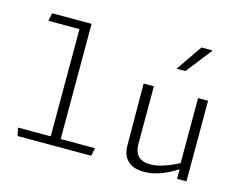

<svg xmlns="http://www.w3.org/2000/svg" viewBox="-108 -969 1456 1152"><g transform="rotate(15 620.0 -393.0)"><path d="M273.5 0V-738L296 -715.5H80.5L90.5 -765H335.5V0ZM70.5 -49.5H548.5L538.5 0H80.5Z M1068 -500H1130V0.5H1071.5V-62L1068 -69ZM793.5 -500V-143.5Q793.5 -106.5 805.8 -84Q818 -61.5 839.8 -51.5Q861.5 -41.5 891.5 -41.5Q933 -41.5 983 -58.8Q1033 -76 1088.5 -107.5V-57.5H1068.5Q1018.5 -25 968 -6.8Q917.5 11.5 868 11.5Q802 11.5 767.2 -21.5Q732.5 -54.5 732 -114L730 -500ZM952.5 -637 1079 -798.5H1009L898 -637Z"/></g></svg>

Font: Monaspace Argon Var
Style: Regular
Weight: 400
Designer: Riley Cran and the Lettermatic Team
Version: Version 1.000 (Monaspace Argon Var)